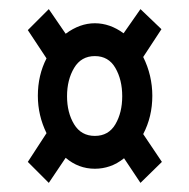

<svg xmlns="http://www.w3.org/2000/svg" viewBox="-20 -556 415 421"><path d="M87 -155 41 -201 82 -264Q63 -303 63 -346Q63 -391 82 -428L41 -490L87 -536L124 -482Q155 -505 188 -505Q221 -505 251 -483L288 -536L334 -492L294 -431Q304 -411 309 -389.5Q314 -368 314 -346Q314 -300 294 -262L335 -201L288 -155L252 -209Q237 -197 221 -191.5Q205 -186 188 -186Q152 -186 124 -210ZM188 -258Q218 -258 233 -283.5Q248 -309 248 -345Q248 -381 233 -407Q218 -433 188 -433Q158 -433 142.5 -407Q127 -381 127 -345Q127 -309 142.5 -283.5Q158 -258 188 -258Z"/></svg>

Font: Inconsolata Condensed SemiBold
Style: Regular
Weight: 600
Width: 3
Monospace: yes
Designer: Raph Levien, Cyreal, Brenton Simpson
Foundry: Raph Levien, Cyreal, Google
Version: Version 3.100; ttfautohint (v1.8.4.7-5d5b)